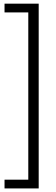

<svg xmlns="http://www.w3.org/2000/svg" viewBox="-20 -802 306 1058"><path d="M193.2 -781.8V236.3H5V188.1H135.9V-733.6H5V-781.8Z"/></svg>

Font: Spartan
Style: Regular
Weight: 400
Designer: Matt Bailey, Mirko Velimirovic
Foundry: Matt Bailey
Version: Version 1.005